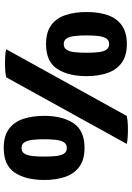

<svg xmlns="http://www.w3.org/2000/svg" viewBox="142 -835 706 1030"><g transform="rotate(90 495.0 -320.0)"><path d="M773.5 13Q710 13 672.2 -14.5Q634.5 -42 618 -91Q601.5 -140 601.5 -204.5Q601.5 -301.5 640.8 -361Q680 -420.5 773.5 -420.5Q836 -420.5 873.8 -393.2Q911.5 -366 928.5 -317.5Q945.5 -269 945.5 -204.5Q945.5 -106.5 906.5 -46.8Q867.5 13 773.5 13ZM216.5 -214Q153 -214 115.2 -241.5Q77.5 -269 61 -318Q44.5 -367 44.5 -431.5Q44.5 -496.5 61.2 -545Q78 -593.5 116 -620.5Q154 -647.5 216.5 -647.5Q278.5 -647.5 316.2 -620.2Q354 -593 371.2 -544.5Q388.5 -496 388.5 -431.5Q388.5 -333.5 349.5 -273.8Q310.5 -214 216.5 -214ZM216.5 -309Q237.5 -309 247.5 -325.5Q257.5 -342 260.2 -369.8Q263 -397.5 263 -431.5Q263 -465.5 260.2 -492.8Q257.5 -520 247.5 -536.2Q237.5 -552.5 216.5 -552.5Q195.5 -552.5 185.8 -536.2Q176 -520 173 -492.8Q170 -465.5 170 -431.5Q170 -397.5 173 -369.8Q176 -342 185.8 -325.5Q195.5 -309 216.5 -309ZM774 -82.5Q795 -82.5 804.8 -99Q814.5 -115.5 817.2 -143.2Q820 -171 820 -204.5Q820 -238.5 817.2 -265.8Q814.5 -293 804.8 -309.2Q795 -325.5 774 -325.5Q753 -325.5 743 -309.2Q733 -293 730 -265.8Q727 -238.5 727 -204.5Q727 -171 730 -143.2Q733 -115.5 743 -99Q753 -82.5 774 -82.5ZM602 -647Q623 -652 653.8 -653Q684.5 -654 712.2 -652.2Q740 -650.5 752 -647L394.5 0Q373.5 4.5 342.8 5.8Q312 7 284.2 5.2Q256.5 3.5 244 0Z"/></g></svg>

Font: Signika Light
Style: Bold
Weight: 700
Version: Version 2.003;gftools[0.9.32]